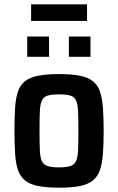

<svg xmlns="http://www.w3.org/2000/svg" viewBox="-20 -861 546 889"><path d="M254 8Q196 8 157.5 0.5Q119 -7 96.5 -25Q74 -43 63.5 -73Q53 -103 50 -148Q47 -193 47 -255Q47 -318 50 -363Q53 -408 63.5 -438Q74 -468 96.5 -485.5Q119 -503 157.5 -510.5Q196 -518 254 -518Q312 -518 349.5 -510.5Q387 -503 409.5 -485.5Q432 -468 442.5 -438Q453 -408 456.5 -363Q460 -318 460 -255Q460 -193 456.5 -148Q453 -103 442.5 -73Q432 -43 409.5 -25Q387 -7 349.5 0.5Q312 8 254 8ZM253 -86Q287 -86 305.5 -92Q324 -98 332 -115Q340 -132 341.5 -166Q343 -200 343 -255Q343 -312 341.5 -345.5Q340 -379 332 -396Q324 -413 305.5 -418.5Q287 -424 253 -424Q220 -424 201 -418.5Q182 -413 174 -396Q166 -379 164.5 -345.5Q163 -312 163 -255Q163 -199 164.5 -165Q166 -131 174 -114.5Q182 -98 201 -92Q220 -86 253 -86ZM106 -598V-692H207V-598ZM299 -598V-692H399V-598ZM124 -764V-841H383V-764Z"/></svg>

Font: Saira SemiCondensed SemiBold
Style: Regular
Weight: 600
Width: 4
Designer: Hector Gatti with collaboration of the Omnibus-Type team
Foundry: Omnibus-Type
Version: Version 1.101